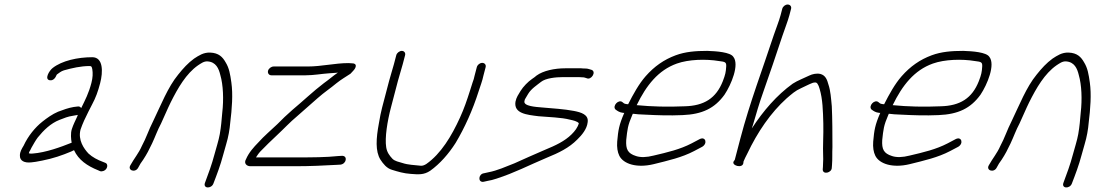

<svg xmlns="http://www.w3.org/2000/svg" viewBox="-20 -749 4843 849"><path d="M339 -271C335.2 -277 329.9 -279.3 322.8 -278L306.3 -276C281.1 -271.7 260.9 -264 236.8 -255C211.6 -244.4 187.5 -227 167.3 -211C135 -185.4 104.1 -147.4 84.5 -105C76.8 -92 67.6 -77.8 68 -61C67.4 -38 87.7 -27.7 118.1 -31C128.3 -31.7 144.7 -34.3 167.2 -39C213.9 -48.1 255.5 -62.3 294.7 -79L307.3 -85C327.3 -41.9 365.1 -15.6 414 4L422.9 8C427.9 9.3 433.2 8.8 438.8 6.5C456.6 -0.9 459.3 -24.8 445.6 -29L435.6 -33C411.4 -41.9 388.4 -54.1 371.3 -70C351.1 -91.6 324 -129.6 336.1 -176C345.7 -203.8 356.9 -227.8 370.8 -255C379 -271 379 -271 387.2 -287C403.3 -316.8 413.4 -344.9 422.8 -381C436.1 -431.5 436.8 -496 388 -496C323.7 -496 253.7 -480.7 212.4 -448C197.4 -436.1 174.7 -397.6 200.7 -394C215.7 -391.9 225.4 -404.8 230.5 -418L232.1 -420C241.8 -426.7 249.5 -433.9 262.8 -438C297.6 -447.7 336.4 -457 376.8 -457C385.6 -457 385.9 -452.3 388.1 -443C391 -425.4 390.4 -406.2 384.1 -382C372.3 -336.9 357.1 -307.7 339 -271ZM324.1 -241C322.8 -238.3 321.8 -235.7 321.1 -233C311.5 -211.8 304.6 -199.3 297.6 -178C291.6 -159.4 293.9 -133.7 296.9 -118C249.3 -99 183 -74.4 124.3 -70C118.2 -69.3 112.6 -69.7 107.6 -71C108.7 -75 108.7 -75 109.2 -77C112.6 -82.3 115.9 -88.7 119.2 -96C127.4 -109.9 136.3 -127 146.9 -141C172.7 -172.9 204.2 -203.9 243.4 -219C264.2 -227.2 279.7 -233.7 302.1 -237L318.9 -240C320.9 -240 322.6 -240.3 324.1 -241Z M590.8 -7C597.9 -20.8 604.1 -30.9 613.3 -43C628.9 -66.7 639.5 -87.2 652.6 -115C666.4 -144.2 676.4 -173.7 692.2 -203C704 -227.9 721.7 -270.2 734.6 -296C766.8 -360.4 803.2 -423.4 855.5 -460C868.4 -468.1 881 -478.7 898.1 -477.5C935.2 -474.8 947.4 -446 954.3 -417C966.9 -374.1 969.7 -309.3 962.8 -251C959.6 -215.5 958.2 -192.3 951.9 -156C947 -127.8 935.4 -93.1 928 -65C916.7 -21.9 901.1 20.1 886.5 59C876.4 85.3 914.3 86.8 923.5 63C939 23 954.8 -18.4 966.8 -64C970.6 -78.7 975 -94 979.8 -110C990 -143.7 995.7 -177.4 998 -206C1005.7 -267.7 1010.5 -332.1 1003.1 -384C997.9 -420.8 993.5 -447.7 977.9 -473C964.5 -496.9 947.4 -515 909.3 -516.5C879.7 -517.6 858.9 -503.3 838.4 -490C811.8 -470.8 789.5 -446.3 767.8 -419C722.2 -363.7 691.4 -283.9 656.6 -212C637.7 -175.3 626.2 -138 607 -103C593.8 -72.3 572.5 -47.3 557 -19C542.1 4.3 577.9 16.6 590.8 -7Z M1180 -416H1331C1367.7 -416 1401.6 -422.7 1436.4 -425C1450.6 -426 1450.6 -426 1464.9 -427C1467.7 -427.7 1470.8 -428 1474.2 -428C1452.3 -413.2 1434.5 -397.1 1411.8 -381C1366.3 -346.6 1316 -298.8 1272.9 -263C1246.1 -239.8 1229.9 -223.6 1206.4 -200C1178 -172.9 1147.3 -147.3 1122.2 -119C1102.1 -98.4 1080.5 -74.7 1067.8 -45C1056.7 -26.4 1071.4 -14 1086.7 -14H1289.7C1349.6 -14 1413.9 -16.9 1467.2 -20L1485.5 -21C1512 -24.2 1518.5 -60 1492.7 -60L1475.5 -59C1422.8 -53.3 1358.8 -53 1299.9 -53H1111.9C1118.2 -62.5 1122.9 -70.3 1132 -80C1155.4 -104.4 1179.4 -127.3 1204.6 -151C1235.5 -179.6 1261.1 -208 1294.8 -236C1327.9 -264.6 1350 -284.7 1384.5 -315C1415.2 -342.1 1440.1 -357.7 1467.8 -381C1491 -399.3 1505.3 -406.8 1529.8 -423L1541 -435C1555.6 -449.8 1560.8 -469 1536.9 -469C1531.6 -469 1526.3 -469.3 1521.2 -470C1461 -470 1402 -455 1341.2 -455H1190.2C1179.7 -455 1168 -446.6 1165.2 -436C1162.5 -425.4 1169.4 -416 1180 -416Z M1732.3 -505 1721.8 -465C1714.9 -438.3 1708.2 -420.7 1700.5 -391L1669.8 -274C1664.6 -254 1659.8 -230.7 1655.5 -204C1642.9 -136.8 1639.1 -80.3 1662.3 -43C1674.3 -25 1689.5 -4.8 1713.5 2C1738.8 9.8 1765 18 1796.8 20C1829.9 22.4 1854.1 25.1 1882.4 6C1925.5 -24.8 1964 -68.8 1994.7 -117C2034.8 -184.4 2069.6 -260.8 2096.7 -346C2103.7 -368 2113.4 -392.9 2117.5 -414L2127.4 -452C2130.2 -462.6 2123 -471 2112.4 -471C2101.8 -471 2091.2 -462.6 2088.4 -452L2078.2 -413C2076.6 -404.3 2073.8 -394.7 2069.6 -384L2058.2 -348C2044.5 -305 2032.4 -269.4 2014 -229C1977 -147.6 1929.8 -69.1 1865.3 -24C1857.2 -18.7 1849.5 -16 1842.2 -16C1811.2 -19.4 1784.5 -19.9 1760.3 -28C1743.6 -33.2 1726.1 -36 1715.3 -47C1702.5 -60.7 1691.1 -75.4 1687.7 -98C1681 -140.1 1692.8 -213.1 1708.8 -274L1739.5 -391C1747.3 -420.9 1753.9 -438.3 1760.8 -465L1771.3 -505C1774 -515.3 1767 -524 1756.8 -524C1746.7 -524 1735 -515.3 1732.3 -505Z M2596.3 -440C2588 -442.2 2579.3 -446 2569.9 -446C2561.9 -446 2555.3 -446.3 2550.1 -447H2479.1C2432.4 -447 2382.5 -436.6 2352.7 -415C2346.7 -409.7 2340 -404.7 2332.8 -400C2314.8 -387.7 2294 -366.4 2281.9 -347C2272.3 -330.7 2263.3 -319.3 2259.3 -299C2251.5 -246.7 2309.4 -241.5 2361.6 -235C2405.9 -231.2 2463.2 -229.7 2499.6 -220C2514.5 -216.9 2533.2 -212.5 2539.5 -204C2534.6 -185.6 2522.3 -169.5 2507.6 -155C2476.6 -124.4 2437 -106 2388.5 -86C2337.2 -64.3 2298.9 -46.4 2255.1 -27C2216.7 -12.2 2180.3 5.1 2138.6 13L2120.5 17C2094.7 20.1 2092.2 58.1 2117.6 55L2135.6 51C2148.2 49 2161.4 45.7 2175.3 41C2255.8 15 2315.3 -16.7 2396.4 -51C2451.9 -73.5 2496.1 -95.1 2532.6 -132C2553.4 -152.1 2575.3 -178.8 2578.5 -208C2584.1 -242.4 2549.3 -252.4 2517.7 -258.5C2477.1 -266.4 2422.2 -270 2374.8 -274C2351.2 -276.1 2293.1 -279.1 2299.1 -302C2299.7 -306.7 2301 -310.3 2303 -313L2315.5 -334C2329 -356.6 2353.7 -372.1 2372.4 -387C2392.9 -403.3 2436.9 -408 2468.9 -408H2538.9C2546.7 -407.3 2553.3 -407 2558.7 -407C2563.6 -407 2569.9 -404.3 2574.6 -403C2594 -393.6 2618.2 -430.9 2596.3 -440Z M2795.4 -284C2837.8 -371.4 2890.7 -438.7 2973.1 -468C3025.1 -486.5 3101.6 -488.8 3159.5 -479C3185.7 -475.8 3192.4 -474.7 3191.2 -455C3189.7 -430.7 3187.7 -419.7 3176.2 -390C3146.6 -314.7 3093.7 -281 3007.1 -279C2933.8 -275.7 2861.6 -277.5 2795.4 -284ZM2778.5 -246C2792.6 -244 2811.3 -242.7 2834.4 -242C2889.6 -239.2 2938.6 -237.4 2997.9 -240C3085.7 -243.6 3140 -270.1 3183.5 -330C3213.9 -375.4 3250.4 -463.8 3222.5 -498C3209.1 -518.2 3148.4 -522.8 3107.3 -524C3055.4 -524 3010.3 -520.3 2967.7 -504.5C2916.3 -485.5 2873.5 -455.7 2835 -412C2804.6 -377.3 2780.5 -333 2757.5 -288C2754.3 -288.7 2751.4 -289 2748.7 -289C2739.9 -290.3 2737.4 -293 2732.8 -297C2715.8 -312 2686.7 -280.7 2701.4 -265C2710.8 -258 2719.3 -251.8 2735.5 -250H2740.5C2716.9 -195.9 2713.8 -173.8 2709.2 -123C2707.3 -97.7 2710.4 -76.7 2718.7 -60C2737.1 -23.7 2796.1 -5.1 2870 -23C2936.5 -39.5 2994.9 -52.6 3049.2 -81L3085.2 -100C3110 -114.9 3099.9 -146.8 3074.1 -134L3038.1 -115C2986.7 -88.4 2933.1 -75.8 2870 -61C2838.6 -53 2812.7 -52.3 2792.5 -59C2755.4 -70.6 2746.8 -89.2 2749.1 -130C2754.2 -176.7 2755.2 -193 2776.4 -242C2776.6 -242.7 2777.3 -244 2778.5 -246Z M3439 -710 3431.7 -682C3424.6 -655 3411.6 -624.3 3401.6 -594C3352.3 -443.7 3295.6 -296 3253.9 -137L3229 -42L3226 -38C3208.4 -17.7 3265.5 -0.8 3267.2 -29.5C3267.5 -34.5 3268 -37 3268.7 -37C3272.3 -45.7 3277.4 -56.3 3284.1 -69C3329.6 -165.3 3387.9 -250.5 3458.3 -314C3481 -333.2 3496 -347.5 3522.1 -359L3547.2 -371C3560.5 -376.4 3586.7 -393.6 3595.1 -378C3598.5 -373.3 3601.6 -366 3604.3 -356C3617.9 -310.5 3619.1 -258.7 3620.6 -202.5C3621.9 -152 3617.8 -103.4 3619.9 -57C3621 -41.6 3618.7 -26.5 3618.9 -11L3618 0C3617.7 25.1 3658.6 15.4 3658.1 -8L3659 -19C3661.3 -48.1 3659.4 -69.6 3660.9 -99C3660.9 -153.7 3660.7 -225.3 3658.1 -279C3654.9 -312.9 3652.6 -348.3 3643.3 -375C3637.4 -397.3 3630 -416 3607.6 -422C3590.5 -425.9 3571.8 -421.3 3558.7 -415C3536.6 -404 3506.2 -392.8 3485.3 -379C3415.2 -328.5 3355.4 -259.4 3304.4 -181C3306.7 -187 3308.5 -192.7 3309.9 -198C3322.6 -241.9 3338.4 -295.9 3353.6 -338C3379 -409.5 3415.1 -515.8 3439.7 -590.5C3449.9 -621.4 3463.7 -655.3 3470.7 -682L3478 -710C3480.8 -720.6 3473.6 -729 3463 -729C3452.4 -729 3441.8 -720.6 3439 -710Z M3927.4 -284C3969.8 -371.4 4022.7 -438.7 4105.1 -468C4157.1 -486.5 4233.6 -488.8 4291.5 -479C4317.7 -475.8 4324.4 -474.7 4323.2 -455C4321.7 -430.7 4319.7 -419.7 4308.2 -390C4278.6 -314.7 4225.7 -281 4139.1 -279C4065.8 -275.7 3993.6 -277.5 3927.4 -284ZM3910.5 -246C3924.6 -244 3943.3 -242.7 3966.4 -242C4021.6 -239.2 4070.6 -237.4 4129.9 -240C4217.7 -243.6 4272 -270.1 4315.5 -330C4345.9 -375.4 4382.4 -463.8 4354.5 -498C4341.1 -518.2 4280.4 -522.8 4239.3 -524C4187.4 -524 4142.3 -520.3 4099.7 -504.5C4048.3 -485.5 4005.5 -455.7 3967 -412C3936.6 -377.3 3912.5 -333 3889.5 -288C3886.3 -288.7 3883.4 -289 3880.7 -289C3871.9 -290.3 3869.4 -293 3864.8 -297C3847.8 -312 3818.7 -280.7 3833.4 -265C3842.8 -258 3851.3 -251.8 3867.5 -250H3872.5C3848.9 -195.9 3845.8 -173.8 3841.2 -123C3839.3 -97.7 3842.4 -76.7 3850.7 -60C3869.1 -23.7 3928.1 -5.1 4002 -23C4068.5 -39.5 4126.9 -52.6 4181.2 -81L4217.2 -100C4242 -114.9 4231.9 -146.8 4206.1 -134L4170.1 -115C4118.7 -88.4 4065.1 -75.8 4002 -61C3970.6 -53 3944.7 -52.3 3924.5 -59C3887.4 -70.6 3878.8 -89.2 3881.1 -130C3886.2 -176.7 3887.2 -193 3908.4 -242C3908.6 -242.7 3909.3 -244 3910.5 -246Z M4386.8 -7C4393.9 -20.8 4400.1 -30.9 4409.3 -43C4424.9 -66.7 4435.5 -87.2 4448.6 -115C4462.4 -144.2 4472.4 -173.7 4488.2 -203C4500 -227.9 4517.7 -270.2 4530.6 -296C4562.8 -360.4 4599.2 -423.4 4651.5 -460C4664.4 -468.1 4677 -478.7 4694.1 -477.5C4731.2 -474.8 4743.4 -446 4750.3 -417C4762.9 -374.1 4765.7 -309.3 4758.8 -251C4755.6 -215.5 4754.2 -192.3 4747.9 -156C4743 -127.8 4731.4 -93.1 4724 -65C4712.7 -21.9 4697.1 20.1 4682.5 59C4672.4 85.3 4710.3 86.8 4719.5 63C4735 23 4750.8 -18.4 4762.8 -64C4766.6 -78.7 4771 -94 4775.8 -110C4786 -143.7 4791.7 -177.4 4794 -206C4801.7 -267.7 4806.5 -332.1 4799.1 -384C4793.9 -420.8 4789.5 -447.7 4773.9 -473C4760.5 -496.9 4743.4 -515 4705.3 -516.5C4675.7 -517.6 4654.9 -503.3 4634.4 -490C4607.8 -470.8 4585.5 -446.3 4563.8 -419C4518.2 -363.7 4487.4 -283.9 4452.6 -212C4433.7 -175.3 4422.2 -138 4403 -103C4389.8 -72.3 4368.5 -47.3 4353 -19C4338.1 4.3 4373.9 16.6 4386.8 -7Z"/></svg>

Font: Just Breathe
Style: Obl5
Weight: 400
Foundry: Cannot Into Space Fonts
Version: Version 0.72